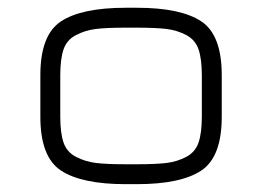

<svg xmlns="http://www.w3.org/2000/svg" viewBox="-20 -470 649 490"><path d="M329.1 0H300.8Q188.5 0 135.7 -34.7Q83 -69.3 83 -171.9V-278.3Q83 -380.9 135.7 -415.5Q188.5 -450.2 300.8 -450.2H329.1Q441.4 -450.2 493.7 -415.5Q545.9 -380.9 545.9 -278.3V-171.9Q545.9 -69.3 493.7 -34.7Q441.4 0 329.1 0ZM300.8 -50.8H329.1Q378.9 -50.8 405.8 -54.2Q432.6 -57.6 455.6 -69.8Q478.5 -82 486.8 -106.4Q495.1 -130.9 495.1 -172.9V-277.3Q495.1 -319.3 486.8 -343.8Q478.5 -368.2 455.6 -380.4Q432.6 -392.6 405.8 -396Q378.9 -399.4 329.1 -399.4H300.8Q251 -399.4 224.1 -396Q197.3 -392.6 173.8 -380.4Q150.4 -368.2 142.1 -343.8Q133.8 -319.3 133.8 -277.3V-172.9Q133.8 -130.9 142.1 -106.4Q150.4 -82 173.8 -69.8Q197.3 -57.6 224.1 -54.2Q251 -50.8 300.8 -50.8Z"/></svg>

Font: Jura
Style: Book
Weight: 400
Version: Version 2.3